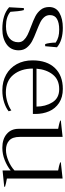

<svg xmlns="http://www.w3.org/2000/svg" viewBox="522 -1069 557 1641"><g transform="rotate(90 800.5 -248.5)"><path d="M42 -48 49 -174H66Q71 -161 75.5 -123Q80 -85 81 -59Q125 -21 204 -21Q270 -21 305.5 -49.5Q341 -78 341 -126Q341 -154 323 -173Q305 -192 279 -205Q253 -218 207 -235Q153 -255 120 -272Q87 -289 63.5 -318Q40 -347 40 -390Q40 -449 90.5 -478Q141 -507 218 -507Q325 -507 384 -457L375 -356H357Q351 -370 347.5 -396.5Q344 -423 344 -446Q320 -462 294 -469Q268 -476 232 -476Q175 -476 142 -457Q109 -438 109 -397Q109 -368 127 -347.5Q145 -327 171.5 -314Q198 -301 246 -282Q301 -261 332.5 -244Q364 -227 387 -199Q410 -171 410 -130Q410 -63 359 -26.5Q308 10 228 10Q107 10 42 -48Z M954 -251H566Q566 -150 618.5 -85Q671 -20 770 -20Q810 -20 852 -33Q894 -46 924 -67L931 -44Q903 -21 856 -5.5Q809 10 752 10Q676 10 618 -22.5Q560 -55 528 -113.5Q496 -172 496 -248Q496 -371 561 -439Q626 -507 740 -507Q811 -507 859.5 -475Q908 -443 931 -390Q954 -337 954 -272ZM891 -282Q891 -358 855 -417Q819 -476 742 -476Q661 -476 617.5 -421.5Q574 -367 567 -282Z M1576 -13V-6L1437 8V-61Q1400 -31 1349 -10.5Q1298 10 1243 10Q1169 10 1125 -27.5Q1081 -65 1081 -129V-467Q1037 -475 1011 -484V-490L1150 -505V-139Q1150 -77 1180.5 -49Q1211 -21 1262 -21Q1304 -21 1353.5 -41.5Q1403 -62 1437 -94V-467Q1395 -474 1368 -484V-490L1506 -505V-29Q1547 -22 1576 -13Z"/></g></svg>

Font: Trirong Light
Style: Regular
Weight: 300
Designer: Katatrad Team
Foundry: CadsonDemak
Version: Version 1.001